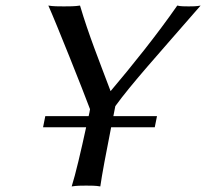

<svg xmlns="http://www.w3.org/2000/svg" viewBox="-20 -668 742 691"><path d="M299 -250H143L135 -210H290C272 -127 252 -41 238 3C255 0 275 0 290 0C305 0 326 0 341 3C346 -34 363 -125 380 -210H537L545 -250H388C390 -262 393 -274 395 -286C453 -366 542 -464 702 -648C688 -645 671 -645 659 -645C646 -645 629 -645 618 -648C545 -543 455 -431 378 -340C337 -449 299 -543 268 -648C250 -645 227 -645 210 -645C193 -645 170 -645 154 -648C181 -588 280 -340 304 -275C303 -267 301 -259 299 -250Z"/></svg>

Font: Libertinus Sans
Style: Italic
Weight: 400
Italic angle: -12°
Designer: Philipp H. Poll, Khaled Hosny
Foundry: Caleb Maclennan
Version: Version 7.050;RELEASE